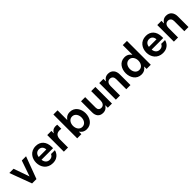

<svg xmlns="http://www.w3.org/2000/svg" viewBox="472 -2541 4331 4331"><g transform="rotate(-45 2637.5 -375.0)"><path d="M363 0 561 -530H426L295 -152L162 -530H27L224 0Z M882 10C1088 10 1117 -167 1117 -167H994C994 -167 973 -95 882 -95C803 -95 757 -155 752 -228H1121V-262C1121 -443 1021 -540 877 -540C698 -540 618 -399 618 -265C618 -129 701 10 882 10ZM752 -315C759 -391 808 -437 876 -437C938 -437 989 -398 993 -315Z M1370 0V-245C1370 -362 1418 -410 1512 -410C1540 -410 1562 -406 1562 -406V-535C1562 -535 1542 -540 1516 -540C1431 -540 1393 -498 1374 -457H1369V-530H1237V0Z M1964 10C2122 10 2199 -129 2199 -265C2199 -401 2122 -540 1964 -540C1863 -540 1817 -479 1803 -456H1796V-760H1663V0H1796V-74H1803C1817 -51 1863 10 1964 10ZM1929 -99C1839 -99 1794 -183 1794 -265C1794 -347 1839 -431 1929 -431C2020 -431 2065 -347 2065 -265C2065 -183 2020 -99 1929 -99Z M2483 10C2570 10 2613 -40 2633 -76H2639V0H2772V-530H2639V-230C2639 -166 2610 -100 2535 -100C2479 -100 2447 -136 2447 -194V-530H2315V-172C2315 -65 2373 10 2483 10Z M3029 0V-303C3029 -367 3058 -430 3133 -430C3198 -430 3229 -382 3229 -325V0H3362V-343C3362 -447 3305 -540 3183 -540C3091 -540 3051 -482 3035 -454H3029V-530H2896V0Z M3709 10C3811 10 3857 -51 3871 -74H3877V0H4010V-760H3877V-456H3871C3857 -479 3811 -540 3709 -540C3551 -540 3474 -401 3474 -265C3474 -129 3551 10 3709 10ZM3744 -99C3653 -99 3608 -183 3608 -265C3608 -347 3653 -431 3744 -431C3834 -431 3879 -347 3879 -265C3879 -183 3834 -99 3744 -99Z M4396 10C4602 10 4631 -167 4631 -167H4508C4508 -167 4487 -95 4396 -95C4317 -95 4271 -155 4266 -228H4635V-262C4635 -443 4535 -540 4391 -540C4212 -540 4132 -399 4132 -265C4132 -129 4215 10 4396 10ZM4266 -315C4273 -391 4322 -437 4390 -437C4452 -437 4503 -398 4507 -315Z M4880 0V-303C4880 -367 4909 -430 4984 -430C5049 -430 5080 -382 5080 -325V0H5213V-343C5213 -447 5156 -540 5034 -540C4942 -540 4902 -482 4886 -454H4880V-530H4747V0Z"/></g></svg>

Font: Be Vietnam Pro SemiBold
Style: Regular
Weight: 600
Designer: Lam Bao, Tony Le, Vietanh Nguyen
Foundry: Yellow Type Foundry
Version: Version 1.002